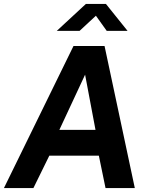

<svg xmlns="http://www.w3.org/2000/svg" viewBox="-32 -957 765 977"><path d="M511 -800H617L507 -937H405L257 -800H373L456 -877ZM-12 0H138L219 -165H471L505 0H654L500 -723H342ZM270 -296 401 -577 454 -296Z"/></svg>

Font: United Sans
Style: Bold Italic
Weight: 700
Italic angle: -8°
Designer: Pablo Impallari, Rodrigo Fuenzalida (Modified by Dan O. Williams)
Version: Version 1.000;PS 001.000;hotconv 1.0.88;makeotf.lib2.5.64775